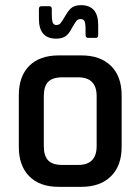

<svg xmlns="http://www.w3.org/2000/svg" viewBox="-20 -725 544 745"><path d="M131 -652V-690Q131 -701 141 -701H171Q181 -701 181 -690V-671Q181 -645 185 -636.5Q189 -628 199 -628Q209 -628 215 -635Q221 -642 234.5 -665.5Q248 -689 261 -697Q274 -705 294 -705Q361 -705 361 -628V-590Q361 -578 352 -578H322Q312 -578 312 -590V-608Q312 -634 308 -642.5Q304 -651 293.5 -651Q283 -651 278 -645.5Q273 -640 260 -618Q247 -592 233 -583.5Q219 -575 198 -575Q131 -575 131 -652ZM296 0H208Q134 0 93.5 -41Q53 -82 53 -155V-355Q53 -429 93.5 -469.5Q134 -510 208 -510H296Q369 -510 410.5 -469.5Q452 -429 452 -355V-155Q452 -82 410.5 -41Q369 0 296 0ZM222 -85H283Q355 -85 355 -158V-352Q355 -425 283 -425H222Q184 -425 167 -407.5Q150 -390 150 -352V-158Q150 -120 167 -102.5Q184 -85 222 -85Z"/></svg>

Font: Rajdhani Semibold
Style: Regular
Weight: 600
Designer: Satya Rajpurohit, Jyotish Sonowal
Foundry: Indian Type Foundry
Version: Version 1.200;PS 1.0;hotconv 1.0.78;makeotf.lib2.5.61930; tt